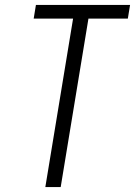

<svg xmlns="http://www.w3.org/2000/svg" viewBox="-20 -755 545 775"><path d="M163 0 275 -680H116L125 -735H505L496 -680H337L225 0Z"/></svg>

Font: Iosevka Curly Light
Style: Italic
Weight: 300
Italic angle: -9°
Monospace: yes
Designer: Belleve Invis
Foundry: Belleve Invis
Version: Version 22.1.2; ttfautohint (v1.8.4)